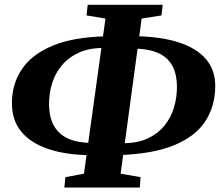

<svg xmlns="http://www.w3.org/2000/svg" viewBox="-20 -784 944 822"><path d="M255.5 19 260 -25.5 339.5 -40.5 431.5 -704.5 350.5 -718 355.5 -763.5H676.5L671.5 -718L586.5 -704.5L496.5 -40.5L582 -25.5L578.5 19ZM365.5 -119.5Q260.5 -121 185.5 -146.5Q110.5 -172 70.8 -220.8Q31 -269.5 31 -342Q31 -424.5 73.8 -488Q116.5 -551.5 205.5 -588.5Q294.5 -625.5 434.5 -628.5L427.5 -578.5Q364 -579.5 319 -559.2Q274 -539 245.2 -504.8Q216.5 -470.5 203.2 -427.8Q190 -385 190 -340.5Q190 -283 210.8 -245.8Q231.5 -208.5 272 -190.5Q312.5 -172.5 372 -172ZM489.5 -120 497.5 -171Q564 -169.5 609.8 -190.2Q655.5 -211 684 -246.2Q712.5 -281.5 725 -324.2Q737.5 -367 737.5 -410Q737.5 -468.5 716.5 -504.8Q695.5 -541 654.5 -558.2Q613.5 -575.5 553 -576L559 -629Q667 -627.5 743.8 -603Q820.5 -578.5 861 -531.8Q901.5 -485 901.5 -416.5Q901.5 -331 859.8 -266Q818 -201 727.2 -163Q636.5 -125 489.5 -120Z"/></svg>

Font: Merriweather 36pt ExtraBold
Style: Italic
Weight: 800
Italic angle: -7.8°
Version: Version 2.101